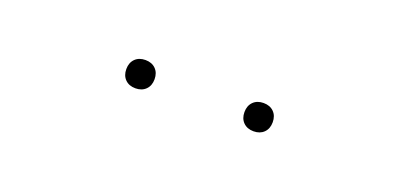

<svg xmlns="http://www.w3.org/2000/svg" viewBox="-17 -760 583 281"><g transform="rotate(20 275.0 -620.0)"><path d="M183 -642Q193 -642 199 -636Q205 -630 205 -620Q205 -610 199 -604Q193 -598 183 -598Q173 -598 167 -604Q161 -610 161 -620Q161 -630 167 -636Q173 -642 183 -642ZM367 -642Q377 -642 383 -636Q389 -630 389 -620Q389 -610 383 -604Q377 -598 367 -598Q357 -598 351 -604Q345 -610 345 -620Q345 -630 351 -636Q357 -642 367 -642Z"/></g></svg>

Font: Kantumruy Pro Thin
Style: Regular
Weight: 250
Version: Version 1.002